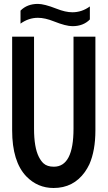

<svg xmlns="http://www.w3.org/2000/svg" viewBox="-20 -899 540 964"><path d="M431.2 -866.7V-801.3Q398.4 -767.6 343.8 -767.6Q311 -767.6 251 -791.5Q206.1 -809.6 170.4 -809.6Q123.5 -809.6 83 -780.3V-845.7Q116.2 -879.4 170.4 -879.4Q202.1 -879.4 263.2 -855.5Q308.6 -837.4 343.3 -837.4Q391.1 -837.4 431.2 -866.7ZM41 -244.6V-714.8H150.9V-252.9Q150.9 -159.2 174.8 -111.8Q186 -89.8 198.7 -78.6Q216.8 -62 250.5 -62Q349.1 -62 349.1 -252.9V-714.8H459V-244.6Q459 -143.1 428.7 -74.2Q423.8 -64 418.2 -54.4Q412.6 -44.9 406.2 -35.6Q348.6 44.9 249 44.9Q168.9 44.9 112.3 -13.2Q41 -87.4 41 -244.6Z"/></svg>

Font: BIZ UDGothic
Style: Bold
Weight: 700
Monospace: yes
Designer: TypeBank Co., Ltd.
Foundry: Morisawa Inc.
Version: Version 1.05